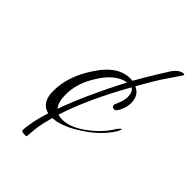

<svg xmlns="http://www.w3.org/2000/svg" viewBox="-188 -622 747 747"><g transform="rotate(45 185.0 -249.0)"><path d="M99 54Q78 54 78 48Q78 6 102 -70Q54 -81 54 -145Q54 -226 108 -307Q168 -400 244 -391Q257 -414 277 -447.5Q297 -481 325 -525Q346 -552 366 -552Q370 -552 370 -549Q369 -548 369 -547Q369 -546 368 -544L336 -497Q317 -470 300.5 -441.5Q284 -413 267 -384Q302 -369 302 -326Q302 -319 300.5 -309.5Q299 -300 294 -289Q284 -262 272 -262Q259 -262 259 -276Q259 -275 261 -280Q263 -285 267 -295Q276 -315 276 -333Q276 -361 260 -371Q173 -217 134 -95Q142 -91 157 -91Q204 -91 258 -133Q305 -168 333 -215Q344 -229 347 -229Q348 -228 348 -227Q348 -225 346 -221Q344 -217 341 -210Q308 -158 247 -117Q179 -71 126 -68Q120 -46 115.5 -25.5Q111 -5 109 15L106 51Q106 54 99 54ZM115 -108Q137 -169 167 -235Q197 -301 234 -372Q179 -362 137 -293Q117 -262 107.5 -231Q98 -200 98 -170Q98 -128 115 -108Z"/></g></svg>

Font: Lavishly Yours
Style: Regular
Weight: 400
Designer: Robert E. Leuschke
Foundry: Robert E. Leuschke
Version: Version 1.010; ttfautohint (v1.8.3)